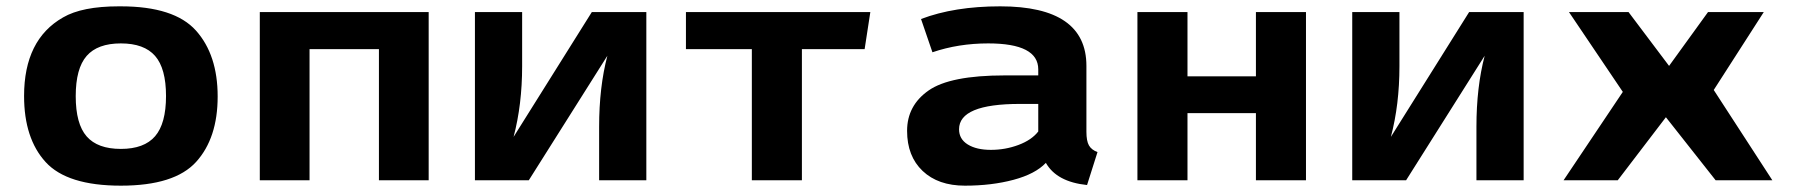

<svg xmlns="http://www.w3.org/2000/svg" viewBox="-20 -569 5661 606"><path d="M56 -266Q56 -444 179 -514Q239 -549 355 -549Q358 -549 361 -549Q530 -549 598.5 -472.5Q667 -396 667 -264.5Q667 -133 599 -58Q531 17 361.5 17Q192 17 124 -57.5Q56 -132 56 -266ZM253.5 -392.5Q219 -353 219 -265.5Q219 -178 253.5 -138.5Q288 -99 361.5 -99Q435 -99 469.5 -139Q504 -179 504 -266Q504 -353 469.5 -392.5Q435 -432 361.5 -432Q288 -432 253.5 -392.5Z M800 0V-531H1333V0H1176V-414H957V0Z M1479 0V-531H1628V-360Q1628 -239 1601 -137L1848 -531H2020V0H1871V-169Q1871 -294 1897 -393L1649 0Z M2145 -414V-531H2727L2709 -414H2511V0H2353V-414Z M3151 -331H3257V-350Q3257 -432 3099 -432Q3005 -432 2923 -404L2887 -509Q2992 -549 3137 -549Q3409 -549 3409 -361V-153Q3409 -124 3417 -110Q3425 -96 3444 -89L3411 15Q3315 5 3281 -55Q3248 -20 3179 -1.5Q3110 17 3025.5 17Q2941 17 2892 -29.5Q2843 -76 2843 -156Q2843 -236 2911 -283.5Q2979 -331 3151 -331ZM3007 -161Q3007 -130 3034.5 -113Q3062 -96 3107.5 -96Q3153 -96 3194.5 -111.5Q3236 -127 3257 -154V-241H3199Q3007 -241 3007 -161Z M3570 0V-531H3728V-328H3944V-531H4102V0H3944V-212H3728V0Z M4248 0V-531H4397V-360Q4397 -239 4370 -137L4617 -531H4789V0H4640V-169Q4640 -294 4666 -393L4418 0Z M4915 0 5102 -279 4932 -531H5120L5248 -361L5371 -531H5547L5389 -285L5574 0H5395L5238 -199L5086 0Z"/></svg>

Font: Fix15 Mono
Style: Bold
Weight: 700
Designer: Carrois Corporate & Edenspiekermann AG
Foundry: Carrois Corporate GbR & Edenspiekermann AG
Version: Version 3.206